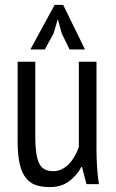

<svg xmlns="http://www.w3.org/2000/svg" viewBox="-20 -752 474 784"><path d="M124 -500V-194Q124 -118 139.5 -85.5Q155 -53 196 -53Q217 -53 233.5 -61.5Q250 -70 263 -84Q276 -98 286 -116Q296 -134 302 -153V-500H374V-142Q374 -106 376.5 -67.5Q379 -29 384 0H333L315 -70H312Q295 -37 263 -12.5Q231 12 183 12Q151 12 127 4Q103 -4 86 -25Q69 -46 60.5 -82.5Q52 -119 52 -176V-500ZM203 -732H238L327 -550H264L232 -616L216 -674L199 -616L163 -550H104Z"/></svg>

Font: PT Sans Narrow
Style: Regular
Weight: 400
Width: 3
Designer: A.Korolkova, O.Umpeleva, V.Yefimov
Foundry: ParaType Ltd
Version: Version 2.003W OFL